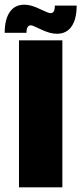

<svg xmlns="http://www.w3.org/2000/svg" viewBox="-42 -799 347 819"><path d="M224 -627V0H39V-627ZM192 -775H285Q285 -718 263.5 -686.5Q242 -655 201 -655Q186 -655 169 -659.5Q152 -664 123 -678Q107 -686 100 -688.5Q93 -691 89 -691Q80 -691 75.5 -683Q71 -675 71 -659H-22Q-22 -716 -0.5 -747.5Q21 -779 62 -779Q76 -779 92.5 -774.5Q109 -770 138 -756Q155 -748 162 -745.5Q169 -743 174 -743Q183 -743 187.5 -750.5Q192 -758 192 -775Z"/></svg>

Font: Blinker ExtraBold
Style: Regular
Weight: 800
Designer: Juergen Huber
Foundry: supertype
Version: Version 1.017;hotconv 1.0.117;makeotfexe 2.5.65602